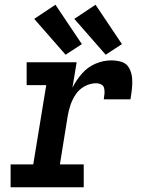

<svg xmlns="http://www.w3.org/2000/svg" viewBox="-20 -794 616 814"><path d="M25 0H335V-97H234L267 -302Q271 -326 279 -349.5Q287 -373 301.5 -394.5Q316 -416 339.5 -428.5Q363 -441 387 -441Q399 -441 409 -436Q419 -431 421.5 -420Q424 -409 423 -397Q422 -385 420 -373H533Q537 -396 539.5 -419Q542 -442 540 -464Q538 -486 527.5 -505.5Q517 -525 496 -531.5Q475 -538 452 -538Q418 -538 385 -524Q352 -510 327.5 -482Q303 -454 287 -422L305 -530H93V-433H176L121 -97H25ZM428 -562 497 -607 385 -774 295 -714ZM258 -562 327 -607 215 -774 125 -714Z"/></svg>

Font: Iosevka Sparkle SmBdObl
Style: Regular
Weight: 600
Italic angle: -9°
Designer: Belleve Invis
Foundry: Belleve Invis
Version: Version 4.5.0; ttfautohint (v1.8.3)